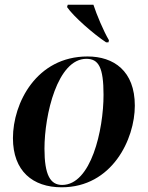

<svg xmlns="http://www.w3.org/2000/svg" viewBox="-20 -786 628 816"><path d="M431 -606H441L443 -615C420 -654 391 -723 377 -766H268L265 -756C292 -716 378 -641 431 -606ZM242 10C456 10 553 -194 553 -337C553 -485 463 -546 352 -546C135 -546 35 -348 35 -199C35 -59 119 10 242 10ZM244 0C194 0 169 -42 169 -154C169 -298 224 -536 347 -536C399 -536 420 -500 420 -383C420 -233 367 0 244 0Z"/></svg>

Font: Noto Serif Display SemiBold
Style: Italic
Weight: 600
Italic angle: -12°
Designer: Monotype Design Team
Foundry: Monotype Imaging Inc.
Version: Version 2.009